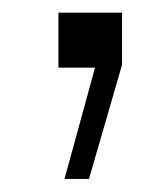

<svg xmlns="http://www.w3.org/2000/svg" viewBox="-20 -104 253 295"><path d="M79.1 170.9 126 0H69.8V-84.5H167.5V-4.4L116.7 170.9Z"/></svg>

Font: Antonio Thin
Style: Regular
Weight: 250
Designer: Vernon Adams
Foundry: Vernon Adams
Version: Version 1.002